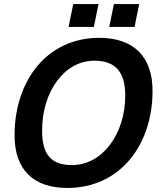

<svg xmlns="http://www.w3.org/2000/svg" viewBox="-20 -913 790 949"><path d="M319 -780H444L467 -893H342ZM520 -780H645L668 -893H543ZM313 16C573 16 734 -196 734 -464C734 -634 639 -726 471 -726C210 -726 52 -512 52 -244C52 -73 146 16 313 16ZM336 -97C234 -97 188 -148 188 -267C188 -460 298 -613 446 -613C548 -613 599 -560 599 -441C599 -248 484 -97 336 -97Z"/></svg>

Font: Geist SemiBold
Style: Italic
Weight: 600
Italic angle: -12°
Designer: Basement.studio, Andrés Briganti, Mateo Zaragoza
Foundry: Basement.studio, Vercel, Andrés Briganti, Guido Ferreyra, Mateo Zaragoza
Version: Version 1.500